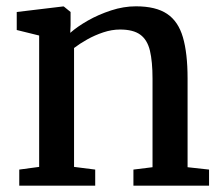

<svg xmlns="http://www.w3.org/2000/svg" viewBox="-20 -588 705 608"><path d="M104 -59.5V-475.5L33 -493V-550L179 -567.5H182L203.5 -550V-508.5L202.5 -484Q224.5 -503.5 258.2 -522.8Q292 -542 331.8 -555Q371.5 -568 410.5 -568Q473.5 -568 509 -544.2Q544.5 -520.5 559.2 -470Q574 -419.5 574 -339.5V-58.5L642 -51V0H402.5V-51L463 -58.5V-339Q463 -393 454.8 -427.5Q446.5 -462 424.2 -478.2Q402 -494.5 360 -494.5Q334 -494.5 307 -485.5Q280 -476.5 256 -463Q232 -449.5 214.5 -436V-59.5L281.5 -51V0H41V-51Z"/></svg>

Font: Merriweather Medium
Style: Regular
Weight: 500
Version: Version 2.100